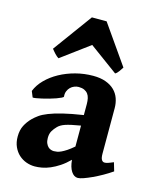

<svg xmlns="http://www.w3.org/2000/svg" viewBox="-113 -811 738 904"><g transform="rotate(15 256.5 -359.0)"><path d="M210.9 -78.1Q218.3 -78.1 227.1 -79.6Q235.8 -81.1 246.8 -86.2Q257.8 -91.3 272 -100.6Q286.1 -109.9 304.2 -125.5V-227.5Q278.3 -223.1 260.5 -219.2Q242.7 -215.3 230.5 -211.2Q218.3 -207 210.2 -202.1Q202.1 -197.3 196.3 -191.4Q183.6 -178.7 175.8 -165Q168 -151.4 168 -131.3Q168 -115.7 172.4 -105.5Q176.8 -95.2 183.1 -89.1Q189.5 -83 197 -80.6Q204.6 -78.1 210.9 -78.1ZM510.7 -59.6Q490.2 -45.4 466.6 -32Q442.9 -18.6 420.7 -8.3Q398.4 2 380.4 8.3Q362.3 14.6 352.5 14.6Q334 14.6 320.8 -5.6Q307.6 -25.9 304.7 -61Q282.7 -39.1 260.5 -24.4Q238.3 -9.8 217.5 -1Q196.8 7.8 177.7 11.2Q158.7 14.6 143.1 14.6Q121.6 14.6 101.3 7.3Q81.1 0 64.9 -14.6Q48.8 -29.3 39.1 -50.8Q29.3 -72.3 29.3 -100.6Q29.3 -132.3 41 -155Q52.7 -177.7 70.8 -195.8Q82.5 -207.5 97.9 -218.5Q113.3 -229.5 139.2 -239.7Q165 -250 204.6 -259.8Q244.1 -269.5 304.2 -278.8V-333Q304.2 -347.7 301.5 -360.1Q298.8 -372.6 292.2 -381.3Q285.6 -390.1 274.4 -395.3Q263.2 -400.4 246.6 -400.4Q236.3 -400.4 225.8 -396.2Q215.3 -392.1 207.3 -384.3Q199.2 -376.5 194.6 -365Q189.9 -353.5 191.4 -338.9Q191.9 -335.9 182.6 -331.3Q173.3 -326.7 158.9 -321.5Q144.5 -316.4 127.2 -311.5Q109.9 -306.6 94 -303Q78.1 -299.3 65.9 -297.4Q53.7 -295.4 49.8 -296.4L38.1 -325.2Q50.3 -356 76.2 -382.1Q102.1 -408.2 137.2 -427.5Q172.4 -446.8 214.1 -457.8Q255.9 -468.8 299.8 -468.8Q335.4 -468.8 361.3 -459.2Q387.2 -449.7 403.8 -433.3Q420.4 -417 428.2 -394.8Q436 -372.6 436 -347.7V-126Q436 -105.5 441.4 -96.7Q446.8 -87.9 455.6 -87.9Q459 -87.9 462.4 -88.4Q465.8 -88.9 470.7 -90.3Q475.6 -91.8 482.2 -94.5Q488.8 -97.2 498.5 -101.1ZM426.3 -543Q420.4 -533.7 412.1 -522Q403.8 -510.3 395.5 -506.3L256.8 -607.9L119.6 -506.3Q115.7 -508.3 110.8 -512.5Q106 -516.6 100.8 -522Q95.7 -527.3 91.1 -533Q86.4 -538.6 83 -543L221.7 -732.9H293.5Z"/></g></svg>

Font: Gentium Book Basic
Style: Bold
Weight: 700
Designer: J. Victor Gaultney and Annie Olsen
Foundry: SIL International
Version: Version 1.102; 2013; Maintenance release